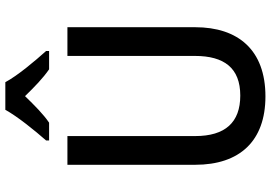

<svg xmlns="http://www.w3.org/2000/svg" viewBox="-164 -816 991 702"><g transform="rotate(-90 331.0 -465.5)"><path d="M381 -941H280C256 -897 204 -833 168 -792V-781H233C264 -802 296 -834 330 -869C364 -834 396 -803 428 -781H495V-792C459 -832 405 -896 381 -941ZM582 -247V-714H477V-248C477 -141 433 -82 332 -82C234 -82 184 -137 184 -247V-714H79V-247C79 -84 166 10 329 10C499 10 582 -90 582 -247Z"/></g></svg>

Font: Noto Sans Khmer UI SemiCondensed Medium
Style: Regular
Weight: 500
Width: 4
Designer: Danh Hong and the Monotype Design Team
Foundry: Monotype Imaging Inc.
Version: Version 2.002